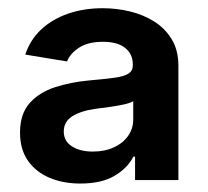

<svg xmlns="http://www.w3.org/2000/svg" viewBox="-20 -761 502 463"><path d="M173.8 -318.4Q132.3 -318.4 99.4 -332.3Q66.4 -346.2 47.4 -373.5Q28.3 -400.9 28.3 -440.9Q28.3 -486.8 51.8 -512.7Q75.2 -538.6 113 -550.8Q150.9 -563 193.8 -566.9Q232.4 -570.3 255.9 -573.5Q279.3 -576.7 289.8 -583.5Q300.3 -590.3 300.3 -603.5V-605Q300.3 -630.9 281.7 -645.5Q263.2 -660.2 228.5 -660.2Q192.4 -660.2 170.9 -646.2Q149.4 -632.3 141.6 -612.8L41 -629.4Q52.7 -665 79.3 -689.9Q106 -714.8 144 -728Q182.1 -741.2 228 -741.2Q261.2 -741.2 293.5 -733.4Q325.7 -725.6 352.1 -709Q378.4 -692.4 394.3 -666Q410.2 -639.6 410.2 -602.1V-326.7H305.7V-383.3H301.8Q287.1 -355 255.6 -336.7Q224.1 -318.4 173.8 -318.4ZM203.6 -395.5Q232.9 -395.5 254.9 -405.8Q276.9 -416 289.1 -433.6Q301.3 -451.2 301.3 -472.7V-517.1Q294.9 -512.7 278.1 -509Q261.2 -505.4 242.4 -502.9Q223.6 -500.5 209.5 -498.5Q175.3 -493.7 154.5 -480.7Q133.8 -467.8 133.8 -443.8Q133.8 -420.4 153.6 -408Q173.3 -395.5 203.6 -395.5Z"/></svg>

Font: Inter Cardless
Style: Bold
Weight: 700
Designer: Rasmus Andersson
Foundry: rsms
Version: Version 4.001;git-9221beed3